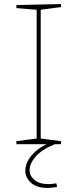

<svg xmlns="http://www.w3.org/2000/svg" viewBox="-20 -712 381 948"><path d="M281 -677 174 -663 181 -671V-21L174 -29L281 -15V0H61V-15L168 -29L161 -21V-671L168 -663L61 -672V-687L281 -692ZM215 216Q161 216 133 190.5Q105 165 105 130Q105 104 120.5 77Q136 50 167 26Q198 2 244 -14L251 0Q188 25 157 60Q126 95 126 128Q126 156 150 176.5Q174 197 220 197Q229 197 238.5 196Q248 195 258 193L262 211Q249 213 237.5 214.5Q226 216 215 216Z"/></svg>

Font: Bitter Thin Thin
Style: Regular
Weight: 250
Version: Version 2.002